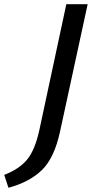

<svg xmlns="http://www.w3.org/2000/svg" viewBox="-95 -678 448 909"><path d="M91 -61 219 -658H320L189 -54Q162 70 103.5 127Q45 184 -55 211L-75 150Q-5 123 32.5 78.5Q70 34 91 -61Z"/></svg>

Font: EauTestInfant Semibold
Style: Italic
Weight: 600
Italic angle: -12°
Designer: Christian Thalmann (Catharsis Fonts)
Version: Version 0.001;PS 000.001;hotconv 1.0.88;makeotf.lib2.5.64775